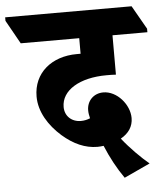

<svg xmlns="http://www.w3.org/2000/svg" viewBox="-122 -673 697 811"><g transform="rotate(-5 226.5 -267.5)"><path d="M374 92 484 41C452 15 405 -32 372 -74C406 -93 425 -121 425 -157C425 -214 373 -275 315 -275C274 -275 245 -245 245 -205C245 -194 247 -183 250 -171C238 -166 225 -163 211 -163C171 -163 143 -190 143 -228C143 -299 221 -346 335 -346C347 -346 365 -346 375 -345V-512H523V-527L466 -627H-70V-612L-14 -512H234V-446C228 -446 223 -446 218 -446C111 -446 33 -382 33 -282C33 -217 71 -157 123 -111C170 -70 219 -48 271 -48C280 -48 289 -49 297 -50C317 -1 345 51 374 92Z"/></g></svg>

Font: Noto Serif Devanagari Condensed Black
Style: Regular
Weight: 900
Width: 3
Designer: Universal Thirst, Indian Type Foundry and the Monotype Design Team
Foundry: Monotype Imaging Inc.
Version: Version 2.004